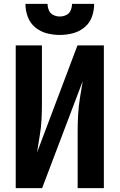

<svg xmlns="http://www.w3.org/2000/svg" viewBox="-20 -969 616 989"><path d="M61 0H197L406 -551Q399 -508 392 -465.5Q385 -423 382.5 -380Q380 -337 380 -294V0H515V-735H379L171 -184Q177 -227 184.5 -269.5Q192 -312 194 -355Q196 -398 196 -441V-735H61ZM288 -789Q322 -789 355 -797.5Q388 -806 415 -828Q442 -850 453.5 -882.5Q465 -915 465 -949H351Q351 -932 344 -915.5Q337 -899 321 -891.5Q305 -884 288 -884Q271 -884 255 -891.5Q239 -899 232 -915.5Q225 -932 225 -949H111Q111 -915 123 -882.5Q135 -850 161.5 -828Q188 -806 221 -797.5Q254 -789 288 -789Z"/></svg>

Font: Iosevka Sparkle Extrabold
Style: Regular
Weight: 800
Designer: Belleve Invis
Foundry: Belleve Invis
Version: Version 4.5.0; ttfautohint (v1.8.3)